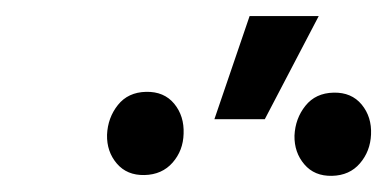

<svg xmlns="http://www.w3.org/2000/svg" viewBox="-20 -837 484 240"><path d="M248 -688 292 -816.9H378.4L311 -688ZM113.8 -668.5Q114.7 -689.9 127.4 -705.8Q140.1 -721.7 162.6 -722.2Q185.1 -722.7 197.8 -707.3Q210.4 -691.9 209.5 -669.9Q209 -648.9 195.8 -633.8Q182.6 -618.7 160.6 -618.2Q138.7 -617.7 126 -632.6Q113.3 -647.5 113.8 -668.5ZM348.1 -667.5Q349.1 -689 361.8 -704.8Q374.5 -720.7 397 -721.2Q419.4 -721.7 432.1 -706.3Q444.8 -690.9 443.8 -668.9Q442.9 -647.9 429.9 -632.8Q417 -617.7 395 -617.2Q373 -616.7 360.4 -631.6Q347.7 -646.5 348.1 -667.5Z"/></svg>

Font: Roboto Condensed
Style: Italic
Weight: 400
Italic angle: -12°
Designer: Christian Robertson
Foundry: Google
Version: Version 3.0